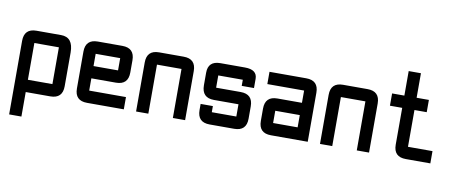

<svg xmlns="http://www.w3.org/2000/svg" viewBox="-74 -997 3565 1506"><g transform="rotate(10 1709.0 -244.5)"><path d="M48.8 -390.6Q48.8 -488.3 146.5 -488.3H341.8Q439.5 -488.3 439.5 -366.2V-97.7Q439.5 0 341.8 0H146.5V195.3H48.8ZM341.8 -390.6H146.5V-97.7H341.8Z M634.8 -488.3H830.1Q927.7 -488.3 927.7 -390.6V-293Q927.7 -195.3 830.1 -195.3H634.8V-97.7H927.7V0H634.8Q537.1 0 537.1 -97.7V-390.6Q537.1 -488.3 634.8 -488.3ZM830.1 -390.6H634.8V-293H830.1Z M1318.4 -390.6H1123V0H1025.4V-390.6Q1025.4 -488.3 1123 -488.3H1318.4Q1416 -488.3 1416 -390.6V0H1318.4Z M1513.7 -146.5H1611.3V-97.7H1806.6V-195.3H1611.3Q1513.7 -195.3 1513.7 -295.4V-395.5Q1513.7 -488.3 1611.3 -488.3H1806.6Q1904.3 -488.3 1904.3 -415V-341.8H1806.6V-390.6H1611.3V-293H1806.6Q1904.3 -293 1904.3 -195.3V-97.7Q1904.3 0 1806.6 0H1611.3Q1513.7 0 1513.7 -97.7Z M2392.6 0H2099.6Q2002 0 2002 -97.7V-195.3Q2002 -293 2099.6 -293H2294.9V-390.6H2002V-488.3H2294.9Q2392.6 -488.3 2392.6 -390.6ZM2099.6 -97.7H2294.9V-195.3H2099.6Z M2783.2 -390.6H2587.9V0H2490.2V-390.6Q2490.2 -488.3 2587.9 -488.3H2783.2Q2880.9 -488.3 2880.9 -390.6V0H2783.2Z M3173.8 0Q3076.2 0 3076.2 -97.7V-390.6H2978.5V-488.3H3076.2V-683.6H3173.8V-488.3H3271.5V-390.6H3173.8V-97.7H3369.1V0Z"/></g></svg>

Font: BabelStone Runic Short Twig
Style: Regular
Weight: 400
Designer: Andrew West
Foundry: BabelStone
Version: Version 3.003;March 14, 2022